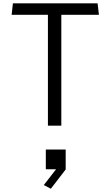

<svg xmlns="http://www.w3.org/2000/svg" viewBox="-20 -750 660 1146"><path d="M266 0H346V-661.5H570.5L562.5 -730H57L49.5 -661.5H266ZM241.5 354.5 283.5 376.5 372 261.5V142.5H253.5V260.5H314.5Z"/></svg>

Font: Monaspace Krypton Light
Style: Regular
Weight: 300
Designer: Riley Cran & the Lettermatic Team
Foundry: Lettermatic
Version: Version 1.101 (Monaspace Krypton)